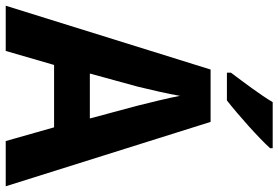

<svg xmlns="http://www.w3.org/2000/svg" viewBox="-171 -802 973 671"><g transform="rotate(90 315.5 -466.5)"><path d="M498 -924V-933H337C311 -889 266 -830 234 -787V-773H331C380 -811 464 -886 498 -924ZM473 0H631L406 -716H223L0 0H158L207 -169H425ZM349 -462 394 -294H237L283 -462C293 -503 308 -567 315 -609C322 -570 340 -498 349 -462Z"/></g></svg>

Font: Noto Sans Myanmar UI SemiCondensed
Style: Bold
Weight: 700
Width: 4
Designer: Monotype Design Team
Foundry: Monotype Imaging Inc.
Version: Version 2.103